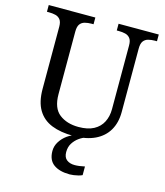

<svg xmlns="http://www.w3.org/2000/svg" viewBox="-136 -816 996 1158"><g transform="rotate(15 362.5 -237.0)"><path d="M370 10Q291 10 234.5 -12.5Q178 -35 148 -85Q118 -135 118 -216V-604Q118 -634 106.5 -648.5Q95 -663 76.5 -667.5Q58 -672 36 -672H23V-714H314V-672H301Q279 -672 260 -667Q241 -662 230 -647Q219 -632 219 -600V-210Q219 -123 266 -86.5Q313 -50 386 -50Q444 -50 481 -70Q518 -90 536 -125.5Q554 -161 554 -206V-604Q554 -634 542.5 -648.5Q531 -663 512.5 -667.5Q494 -672 472 -672H459V-714H710V-672H697Q675 -672 656 -667Q637 -662 626 -647Q615 -632 615 -600V-204Q615 -138 587 -90Q559 -42 504.5 -16Q450 10 370 10ZM409 240Q345 240 308.5 213.5Q272 187 272 130Q272 99 289 72Q306 45 332.5 26Q359 7 390 0H447Q426 6 404.5 21.5Q383 37 368.5 60Q354 83 354 115Q354 148 373.5 163Q393 178 423 178Q437 178 452.5 176Q468 174 486 170V224Q476 229 462 232.5Q448 236 434 238Q420 240 409 240Z"/></g></svg>

Font: Noto Serif Kannada
Style: Regular
Weight: 400
Designer: Universal Thirst, Indian Type Foundry and the Monotype Design Team
Foundry: Monotype Imaging Inc.
Version: Version 2.003